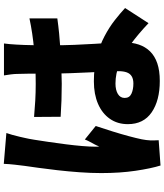

<svg xmlns="http://www.w3.org/2000/svg" viewBox="55 -886 889 1040"><g transform="rotate(-90 500.0 -366.5)"><path d="M386 -627Q430 -623 474.5 -620.5Q519 -618 565 -618Q657 -618 749 -626.5Q841 -635 920 -652V-501Q842 -490 750 -484Q658 -478 566 -477Q521 -477 476 -478.5Q431 -480 387 -483ZM784 -790Q782 -776 780.5 -758Q779 -740 778 -723Q777 -708 776 -681Q775 -654 774.5 -619.5Q774 -585 774 -545Q774 -470 776.5 -409.5Q779 -349 782 -300.5Q785 -252 787.5 -212.5Q790 -173 790 -139Q790 -95 778 -59.5Q766 -24 741 1.5Q716 27 676.5 40.5Q637 54 581 54Q475 54 411 10Q347 -34 347 -119Q347 -175 376 -216.5Q405 -258 457 -280.5Q509 -303 579 -303Q654 -303 714.5 -287Q775 -271 824 -245Q873 -219 910.5 -189.5Q948 -160 976 -134L894 -7Q834 -64 779 -104Q724 -144 672 -165Q620 -186 567 -186Q532 -186 510.5 -173Q489 -160 489 -136Q489 -110 512 -99.5Q535 -89 567 -89Q591 -89 606 -98Q621 -107 627.5 -125Q634 -143 634 -170Q634 -195 632 -235.5Q630 -276 627.5 -326Q625 -376 623 -432Q621 -488 621 -545Q621 -605 620.5 -653Q620 -701 619 -721Q619 -732 616.5 -753Q614 -774 611 -790ZM299 -777Q295 -766 289 -745Q283 -724 278.5 -704Q274 -684 272 -675Q268 -659 262.5 -625Q257 -591 250.5 -546.5Q244 -502 238 -455Q232 -408 228.5 -366.5Q225 -325 225 -297Q225 -295 225 -286Q225 -277 226 -274Q232 -289 238.5 -301Q245 -313 251.5 -325Q258 -337 264 -352L337 -293Q322 -248 307.5 -201.5Q293 -155 282 -114Q271 -73 265 -44Q263 -34 261 -19.5Q259 -5 259 3Q259 11 259 23.5Q259 36 260 48L123 58Q107 7 94.5 -77Q82 -161 82 -263Q82 -320 86.5 -381.5Q91 -443 97.5 -500Q104 -557 110.5 -603.5Q117 -650 121 -678Q124 -701 127.5 -732Q131 -763 132 -791Z"/></g></svg>

Font: Noto Sans JP Thin Black
Style: Regular
Weight: 900
Version: Version 2.004-H2;hotconv 1.0.118;makeotfexe 2.5.65603